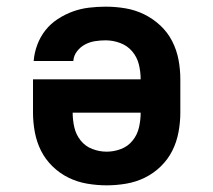

<svg xmlns="http://www.w3.org/2000/svg" viewBox="-20 -548 640 576"><path d="M300 8Q271 8 241.5 3Q212 -2 185.5 -15Q159 -28 137.5 -49Q116 -70 103 -96Q90 -122 84.5 -151.5Q79 -181 79 -210V-310H402Q402 -333 396.5 -355Q391 -377 376.5 -394Q362 -411 340.5 -419Q319 -427 297 -427Q281 -427 265 -424.5Q249 -422 235 -414.5Q221 -407 211 -394Q201 -381 200 -365H81Q83 -390 92 -414Q101 -438 116.5 -457.5Q132 -477 153.5 -491Q175 -505 198.5 -513.5Q222 -522 247 -525Q272 -528 297 -528Q327 -528 356.5 -523Q386 -518 412.5 -505Q439 -492 461 -471.5Q483 -451 496.5 -424.5Q510 -398 515.5 -369Q521 -340 521 -310V-210Q521 -181 515.5 -151.5Q510 -122 497 -96Q484 -70 462.5 -49Q441 -28 414.5 -15Q388 -2 358.5 3Q329 8 300 8ZM300 -93Q322 -93 343 -101Q364 -109 378 -126.5Q392 -144 397 -166Q402 -188 402 -210H198Q198 -188 203 -166Q208 -144 222 -126.5Q236 -109 257 -101Q278 -93 300 -93Z"/></svg>

Font: Iosevka Plex Etoile
Style: Bold
Weight: 700
Designer: Belleve Invis
Foundry: Belleve Invis
Version: Version 25.1.1; ttfautohint (v1.8.4)